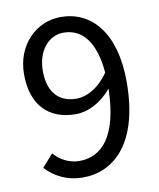

<svg xmlns="http://www.w3.org/2000/svg" viewBox="-77 -711 651 785"><g transform="rotate(-10 248.5 -319.0)"><path d="M228 -650C126 -650 40 -567 40 -445C40 -314 111 -248 221 -248C273 -248 330 -278 370 -328C366 -126 292 -57 202 -57C162 -57 123 -76 97 -107L51 -55C86 -17 137 12 205 12C333 12 448 -87 448 -343C448 -548 354 -650 228 -650ZM235 -310C157 -310 118 -362 118 -445C118 -529 166 -585 228 -585C309 -585 358 -518 368 -394C325 -334 276 -310 235 -310Z"/></g></svg>

Font: Cambridge Sans
Style: Regular
Weight: 400
Version: Version 2.020;PS 002.020;hotconv 1.0.88;makeotf.lib2.5.64775